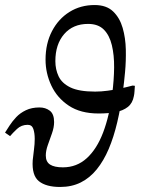

<svg xmlns="http://www.w3.org/2000/svg" viewBox="-35 -733 564 763"><path d="M204 10Q148 10 119.5 -13Q91 -36 95 -96Q97 -116 100 -138.5Q103 -161 103 -181Q103 -204 97.5 -220.5Q92 -237 75 -237Q50 -237 32.5 -220.5Q15 -204 5 -192L-15 -206Q-8 -217 3 -234Q14 -251 29.5 -267.5Q45 -284 68 -295Q91 -306 122 -306Q146 -306 163 -293Q180 -280 180 -248Q180 -227 171.5 -203Q163 -179 155 -156.5Q147 -134 147 -115Q147 -90 164 -79Q181 -68 215 -68Q270 -68 310 -104.5Q350 -141 375 -207Q400 -273 411 -361Q418 -415 418.5 -464.5Q419 -514 409.5 -553.5Q400 -593 377.5 -615.5Q355 -638 315 -638Q255 -638 220 -597.5Q185 -557 185 -490Q185 -457 198 -429.5Q211 -402 245 -385.5Q279 -369 343 -369Q367 -369 393 -372.5Q419 -376 444.5 -381.5Q470 -387 492 -393L501 -392Q500 -380 499.5 -370Q499 -360 497 -351Q492 -323 473 -308Q454 -293 424.5 -287.5Q395 -282 357 -282Q285 -282 238.5 -313Q192 -344 169 -393Q146 -442 146 -496Q146 -560 171.5 -609Q197 -658 241 -685.5Q285 -713 341 -713Q388 -713 414.5 -687.5Q441 -662 452.5 -622Q464 -582 465 -536Q466 -490 462 -447Q458 -404 454 -375Q445 -307 431 -247.5Q417 -188 397 -141Q377 -94 349.5 -60Q322 -26 286 -8Q250 10 204 10Z"/></svg>

Font: STIX Two Text
Style: Italic
Weight: 400
Italic angle: -12°
Designer: Ross Mills, John Hudson & Paul Hanslow, Tiro Typeworks Ltd; with prior portions MicroPress Inc. and Coen Hoffman, Elsevi
Foundry: Tiro Typeworks Ltd
Version: Version 2.13 b171